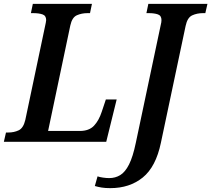

<svg xmlns="http://www.w3.org/2000/svg" viewBox="-41 -734 1094 994"><path d="M-21 0 -10 -48H2Q32 -48 56 -59.5Q80 -71 90 -113L192 -597Q194 -607 196 -616Q198 -625 198 -630Q198 -653 179 -659.5Q160 -666 131 -666H119L129 -714H435L425 -666H412Q382 -666 357 -655Q332 -644 323 -602L208 -56H372Q420 -56 445.5 -83Q471 -110 486 -156L507 -219H563L509 0ZM530 240Q504 240 485.5 237Q467 234 450 229L464 179Q475 183 492.5 185.5Q510 188 524 188Q556 188 581.5 172.5Q607 157 627 117.5Q647 78 662 6L791 -604Q795 -619 795 -630Q795 -653 776.5 -659.5Q758 -666 729 -666H717L727 -714H1033L1022 -666H1010Q979 -666 954 -654.5Q929 -643 920 -600L792 5Q766 130 698 185Q630 240 530 240Z"/></svg>

Font: Noto Serif SemiCondensed SemiBold
Style: Italic
Weight: 600
Width: 4
Italic angle: -12°
Designer: Monotype Design Team
Foundry: Monotype Imaging Inc.
Version: Version 2.014; ttfautohint (v1.8.4.7-5d5b)